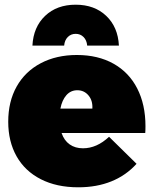

<svg xmlns="http://www.w3.org/2000/svg" viewBox="-20 -789 653 817"><path d="M599 -252Q599 -233 598 -223H242Q253 -191 276.5 -174.5Q300 -158 333 -158Q392 -158 444 -207L561 -92Q517 -43 454.5 -17.5Q392 8 313 8Q221 8 153.5 -26.5Q86 -61 50.5 -124Q15 -187 15 -271Q15 -357 51 -421Q87 -485 153.5 -520Q220 -555 307 -555Q397 -555 463 -518Q529 -481 564 -412.5Q599 -344 599 -252ZM309 -405Q281 -405 262.5 -384Q244 -363 237 -327H373Q375 -361 356.5 -383Q338 -405 309 -405ZM118 -595Q122 -674 172 -721.5Q222 -769 302 -769Q382 -769 432 -721.5Q482 -674 486 -595H351Q349 -618 335.5 -631.5Q322 -645 302 -645Q282 -645 268.5 -631.5Q255 -618 253 -595Z"/></svg>

Font: Argentum Sans Black
Style: Regular
Weight: 900
Designer: Julieta Ulanovsky (Modified by Cristiano Sobral)
Foundry: Julieta Ulanovsky
Version: Version 1.000; ttfautohint (v1.5.65-e2d9)